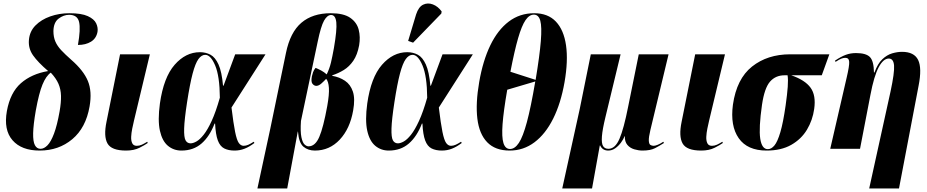

<svg xmlns="http://www.w3.org/2000/svg" viewBox="-20 -844 5259 1089"><path d="M205 10Q102 10 51 -48.5Q0 -107 19 -214Q38 -319 98.5 -372Q159 -425 253 -441Q195 -491 167.5 -530Q140 -569 144 -617Q148 -666 181 -699.5Q214 -733 265 -751Q316 -769 374 -769Q442 -769 478 -752.5Q514 -736 525.5 -711.5Q537 -687 533 -663Q526 -626 496 -607.5Q466 -589 422 -589Q438 -679 428.5 -719.5Q419 -760 372 -760Q341 -760 312.5 -738.5Q284 -717 283 -668Q283 -634 294 -608.5Q305 -583 327.5 -559Q350 -535 384 -505Q454 -444 478.5 -384.5Q503 -325 488 -240Q467 -119 390 -54.5Q313 10 205 10ZM210 0Q230 0 249.5 -20Q269 -40 286.5 -86.5Q304 -133 318 -212Q327 -263 326 -300.5Q325 -338 311.5 -369Q298 -400 268 -432Q241 -413 221 -364.5Q201 -316 183 -217Q169 -136 168 -88.5Q167 -41 178 -20.5Q189 0 210 0Z M695 10Q612 10 589.5 -30.5Q567 -71 584 -153L661 -536H830L740 -160Q735 -139 730 -114.5Q725 -90 724 -68Q723 -46 730 -31.5Q737 -17 756 -17Q771 -17 785 -23.5Q799 -30 815 -40L818 -33Q803 -22 771.5 -6Q740 10 695 10Z M1009 10Q965 10 932.5 -17Q900 -44 887 -102.5Q874 -161 887 -257Q908 -405 970.5 -476.5Q1033 -548 1114 -548Q1147 -548 1174 -533.5Q1201 -519 1219.5 -478Q1238 -437 1245 -358H1248L1314 -536H1486L1293 -234Q1304 -143 1313.5 -96Q1323 -49 1334.5 -33Q1346 -17 1362 -17Q1375 -17 1388.5 -23Q1402 -29 1419 -40L1423 -33Q1394 -11 1367 -0.5Q1340 10 1310 10Q1276 10 1252 -2Q1228 -14 1215.5 -47.5Q1203 -81 1200 -143H1197Q1169 -70 1123 -30Q1077 10 1009 10ZM1061 -31Q1075 -31 1094 -41.5Q1113 -52 1135 -79.5Q1157 -107 1180.5 -158Q1204 -209 1227 -290Q1226 -412 1200.5 -472.5Q1175 -533 1144 -533Q1123 -533 1105.5 -509Q1088 -485 1072.5 -426.5Q1057 -368 1041 -264Q1026 -166 1024.5 -115.5Q1023 -65 1032.5 -48Q1042 -31 1061 -31Z M1440 225 1513 -114 1602 -544Q1626 -661 1689.5 -715Q1753 -769 1856 -769Q1929 -769 1966.5 -743Q2004 -717 2014.5 -675.5Q2025 -634 2017 -587Q2007 -533 1984 -499.5Q1961 -466 1930 -447Q1899 -428 1865 -417L1864 -414Q1905 -407 1936.5 -386Q1968 -365 1981.5 -324.5Q1995 -284 1983 -217Q1965 -114 1907 -52Q1849 10 1766 10Q1727 10 1701 -12Q1675 -34 1670 -98H1669L1609 225ZM1730 -14Q1768 -14 1791 -67.5Q1814 -121 1836 -242Q1848 -309 1845.5 -345.5Q1843 -382 1830 -397Q1819 -385 1803.5 -371Q1788 -357 1774 -357Q1762 -357 1752.5 -368.5Q1743 -380 1749 -411Q1751 -421 1755.5 -434Q1760 -447 1770 -459Q1783 -454 1801 -444.5Q1819 -435 1833 -422Q1849 -455 1857 -488.5Q1865 -522 1874 -572Q1892 -676 1887.5 -717.5Q1883 -759 1858 -759Q1836 -759 1818 -727Q1800 -695 1782 -608L1687 -158Q1683 -97 1689.5 -66Q1696 -35 1707.5 -24.5Q1719 -14 1730 -14Z M2185 10Q2141 10 2108.5 -17Q2076 -44 2063 -102.5Q2050 -161 2063 -257Q2084 -405 2146.5 -476.5Q2209 -548 2290 -548Q2323 -548 2350 -533.5Q2377 -519 2395.5 -478Q2414 -437 2421 -358H2424L2490 -536H2662L2469 -234Q2480 -143 2489.5 -96Q2499 -49 2510.5 -33Q2522 -17 2538 -17Q2551 -17 2564.5 -23Q2578 -29 2595 -40L2599 -33Q2570 -11 2543 -0.5Q2516 10 2486 10Q2452 10 2428 -2Q2404 -14 2391.5 -47.5Q2379 -81 2376 -143H2373Q2345 -70 2299 -30Q2253 10 2185 10ZM2237 -31Q2251 -31 2270 -41.5Q2289 -52 2311 -79.5Q2333 -107 2356.5 -158Q2380 -209 2403 -290Q2402 -412 2376.5 -472.5Q2351 -533 2320 -533Q2299 -533 2281.5 -509Q2264 -485 2248.5 -426.5Q2233 -368 2217 -264Q2202 -166 2200.5 -115.5Q2199 -65 2208.5 -48Q2218 -31 2237 -31ZM2323 -602 2295 -612 2340 -762Q2354 -805 2380 -817.5Q2406 -830 2435 -819Q2464 -808 2485 -779L2483 -767Z M2871 10Q2789 10 2743.5 -37Q2698 -84 2687.5 -171Q2677 -258 2698 -379Q2719 -500 2761 -587Q2803 -674 2865.5 -721.5Q2928 -769 3010 -769Q3088 -769 3133 -721.5Q3178 -674 3190.5 -586.5Q3203 -499 3182 -378Q3161 -258 3117.5 -171Q3074 -84 3011.5 -37Q2949 10 2871 10ZM3018 -391Q3041 -530 3047.5 -611Q3054 -692 3044.5 -726.5Q3035 -761 3008 -761Q2982 -761 2960.5 -729.5Q2939 -698 2918.5 -627Q2898 -556 2875 -437ZM2873 1Q2900 1 2923 -33.5Q2946 -68 2968.5 -151.5Q2991 -235 3016 -382L2857 -335Q2836 -214 2830.5 -140Q2825 -66 2835.5 -32.5Q2846 1 2873 1Z M3169 225 3268 -225 3331 -536H3500L3414 -180Q3397 -110 3394 -70.5Q3391 -31 3400.5 -15.5Q3410 0 3431 0Q3469 0 3493.5 -56.5Q3518 -113 3543 -240L3603 -536H3772L3669 -107Q3659 -65 3660 -46Q3661 -27 3669 -22Q3677 -17 3688 -17Q3696 -17 3711 -23Q3726 -29 3742 -40L3746 -33Q3721 -17 3695 -3.5Q3669 10 3624 10Q3602 10 3578 3Q3554 -4 3538.5 -22Q3523 -40 3524 -72H3523Q3516 -54 3502 -35Q3488 -16 3469.5 -3Q3451 10 3430 10Q3397 10 3384 -19H3382L3338 225Z M3957 10Q3874 10 3851.5 -30.5Q3829 -71 3846 -153L3923 -536H4092L4002 -160Q3997 -139 3992 -114.5Q3987 -90 3986 -68Q3985 -46 3992 -31.5Q3999 -17 4018 -17Q4033 -17 4047 -23.5Q4061 -30 4077 -40L4080 -33Q4065 -22 4033.5 -6Q4002 10 3957 10Z M4328 10Q4219 10 4170 -60Q4121 -130 4137 -250Q4158 -397 4245.5 -466.5Q4333 -536 4462 -536H4684L4641 -417H4468Q4546 -390 4577.5 -346.5Q4609 -303 4598 -226Q4589 -162 4557 -108.5Q4525 -55 4468 -22.5Q4411 10 4328 10ZM4335 2Q4355 2 4372.5 -19Q4390 -40 4406 -94Q4422 -148 4436 -246Q4445 -310 4448 -351.5Q4451 -393 4447 -417H4430Q4379 -417 4347.5 -381Q4316 -345 4302 -250Q4283 -117 4292 -57.5Q4301 2 4335 2Z M4910 225 5031 -325Q5054 -432 5051 -472Q5048 -512 5021 -512Q4990 -512 4963.5 -462Q4937 -412 4917 -306L4858 0H4689L4782 -403Q4798 -471 4796.5 -493.5Q4795 -516 4775 -516Q4765 -516 4753.5 -512Q4742 -508 4719 -493L4716 -500Q4750 -523 4777 -533Q4804 -543 4835 -543Q4892 -543 4914 -520.5Q4936 -498 4937 -433H4940Q4958 -483 4984.5 -508Q5011 -533 5040.5 -541.5Q5070 -550 5096 -550Q5165 -550 5187.5 -504Q5210 -458 5190 -357L5079 225Z"/></svg>

Font: Noto Serif Display ExtraCondensed Black
Style: Italic
Weight: 900
Width: 2
Italic angle: -12°
Designer: Monotype Design Team
Foundry: Monotype Imaging Inc.
Version: Version 2.009